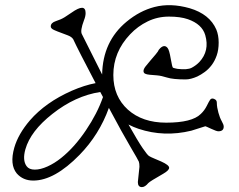

<svg xmlns="http://www.w3.org/2000/svg" viewBox="-20 -725 946 761"><path d="M526.4 -3.4 532.7 -64Q532.7 -77.6 530.3 -84.2Q527.8 -90.8 497.1 -142.8Q466.3 -194.8 411.6 -297.4Q373.5 -191.4 295.4 -111.3Q195.8 -9.3 111.8 -9.3Q71.3 -9.3 46.4 -37.6Q17.6 -72.8 36.6 -139.6Q52.2 -193.8 98.6 -248Q160.6 -319.3 264.2 -365.2Q314.9 -387.2 358.9 -395.5Q289.6 -527.3 270 -569.8Q263.2 -579.6 248.5 -585Q197.8 -603.5 189.5 -608.6Q181.2 -613.8 181.2 -620.1Q181.2 -634.8 201.7 -641.4Q222.2 -647.9 236.6 -657Q251 -666 262.7 -674.3Q319.3 -714.4 319.3 -673.3Q319.3 -660.6 313 -645Q296.9 -602.5 304.7 -589.4L384.8 -429.7Q387.2 -561 481.9 -639.2Q533.7 -682.1 592.3 -697.3Q656.2 -713.9 731.9 -692.4Q811 -668.9 837.4 -607.9Q846.7 -585.4 846.7 -556.4Q846.7 -527.3 838.9 -505.1Q831.1 -482.9 818.8 -466.8Q806.6 -450.7 791.5 -439.7Q776.4 -428.7 762.2 -421.9Q735.8 -410.2 715.8 -410.2Q665.5 -410.2 642.6 -417.5Q619.6 -424.8 602.5 -426.3Q585.4 -427.7 573.5 -428.7Q561.5 -429.7 555.2 -432.9Q548.8 -436 548.8 -443.6Q548.8 -451.2 556.9 -461.7Q564.9 -472.2 575.2 -483.9Q604 -517.1 605.5 -520.5Q606.9 -523.9 609.4 -527.6Q611.8 -531.2 615.2 -534.2Q631.8 -549.8 644 -535.2Q650.9 -527.3 656.7 -492.4Q662.6 -457.5 665.8 -456.5Q668.9 -455.6 673.1 -454.3Q677.2 -453.1 683.1 -452.1Q722.7 -447.3 740 -456.5Q757.3 -465.8 770 -479Q811.5 -523.4 793.5 -585.9Q780.8 -629.4 724.6 -648.9Q694.8 -659.2 649.7 -659.2Q604.5 -659.2 565.2 -640.1Q525.9 -621.1 495.6 -588.9Q429.2 -519 429.2 -427.7Q429.2 -342.8 486.8 -290.5Q544.4 -238.8 638.7 -238.8Q741.2 -238.8 775.9 -273.4Q790.5 -287.1 799.6 -305.4Q808.6 -323.7 812.5 -329.1Q816.4 -334.5 822 -334.5Q827.6 -334.5 833.5 -330.3Q839.4 -326.2 839.4 -317.4Q839.4 -308.6 841.1 -298.6Q842.8 -288.6 845.7 -278.3Q851.1 -258.3 858.9 -244.6Q866.7 -231 866.7 -223.1Q866.7 -204.6 845.2 -204.6Q838.4 -204.6 816.9 -214.6Q795.4 -224.6 793.9 -224.6L738.3 -207Q630.4 -180.7 529.3 -214.4Q508.8 -221.2 489.3 -231.4Q527.3 -164.1 545.7 -137.5Q564 -110.8 570.6 -106.7Q577.1 -102.5 591.3 -96.7Q605.5 -90.8 618.7 -85Q650.4 -70.8 650.4 -60.1Q650.4 -49.8 627.4 -36.6Q574.2 -6.3 567.9 0.5Q554.7 16.6 542.5 16.6Q526.4 16.6 526.4 -3.4ZM85.4 -66.4Q95.2 -52.7 117.9 -52.7Q140.6 -52.7 168.2 -65.2Q195.8 -77.6 222.4 -98.9Q249 -120.1 274.2 -148.4Q299.3 -176.8 320.8 -209Q365.7 -275.4 388.2 -340.3L377.4 -360.4Q278.3 -345.2 187.5 -273.4Q101.1 -205.6 80.6 -133.3Q68.4 -89.8 85.4 -66.4Z"/></svg>

Font: Snowburst One
Style: Regular
Weight: 400
Designer: Annet Stirling
Foundry: Annet Stirling
Version: Version 1.001